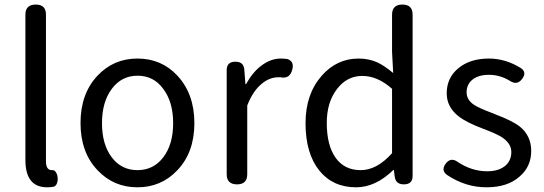

<svg xmlns="http://www.w3.org/2000/svg" viewBox="-20 -797 2352 830"><path d="M183.6 12.7Q89.8 12.7 89.8 -105.5V-733.4Q89.8 -777.3 134.8 -777.3Q178.7 -777.3 178.7 -733.4V-438.5V-99.6Q178.7 -61.5 204.1 -61.5Q205.1 -61.5 206.1 -61.5Q213.9 -62.5 219.7 -55.2Q225.6 -47.9 227.5 -39.1Q231.4 -21.5 227.5 -8.8Q223.6 7.8 210 10.7Q194.3 12.7 183.6 12.7Z M574.2 12.7Q471.7 12.7 402.3 -60.5Q328.1 -137.7 328.1 -265.1Q328.1 -392.6 402.3 -470.7Q471.7 -543.9 574.2 -543.9Q677.7 -543.9 746.1 -470.7Q820.3 -391.6 820.3 -264.6Q820.3 -137.7 746.1 -60.5Q676.8 12.7 574.2 12.7ZM574.2 -61.5Q643.6 -61.5 686 -117.2Q728.5 -172.9 728.5 -264.6Q728.5 -356.4 685.5 -413.1Q644.5 -469.7 574.2 -469.7Q505.9 -469.7 463.4 -413.1Q420.9 -356.4 420.9 -264.6Q420.9 -172.9 462.9 -117.2Q504.9 -61.5 574.2 -61.5Z M1004.9 0Q960 0 960 -43.9V-264.6V-494.1Q960 -530.3 998 -530.3Q1033.2 -530.3 1036.1 -496.1L1041 -433.6H1043.9Q1072.3 -485.4 1110.4 -513.7Q1150.4 -543.9 1194.3 -543.9Q1204.1 -543.9 1221.7 -542Q1252 -532.2 1244.1 -499Q1234.4 -454.1 1192.4 -462.9Q1187.5 -462.9 1182.6 -462.9Q1145.5 -462.9 1112.3 -435.5Q1073.2 -404.3 1048.8 -340.8V-43.9Q1048.8 0 1004.9 0Z M1519.5 12.7Q1418.9 12.7 1360.4 -59.6Q1300.8 -133.8 1300.8 -264.6Q1300.8 -389.6 1370.1 -468.8Q1435.5 -543.9 1530.3 -543.9Q1574.2 -543.9 1611.3 -527.3Q1640.6 -513.7 1679.7 -481.4L1674.8 -573.2V-733.4Q1674.8 -777.3 1719.7 -777.3Q1763.7 -777.3 1763.7 -733.4V-388.7V-36.1Q1763.7 0 1725.6 0Q1691.4 0 1686.5 -32.2L1682.6 -62.5H1680.7Q1603.5 12.7 1519.5 12.7ZM1539.1 -61.5Q1609.4 -61.5 1674.8 -134.8V-273.4V-413.1Q1612.3 -468.8 1545.9 -468.8Q1480.5 -468.8 1437.5 -413.1Q1392.6 -355.5 1392.6 -265.6Q1392.6 -168.9 1430.7 -115.2Q1468.8 -61.5 1539.1 -61.5Z M2083 12.7Q1992.2 12.7 1912.1 -41Q1885.7 -60.5 1906.2 -88.9Q1928.7 -119.1 1959 -96.7Q2019.5 -56.6 2085.9 -56.6Q2136.7 -56.6 2165 -81.1Q2190.4 -103.5 2190.4 -139.6Q2190.4 -175.8 2152.3 -202.1Q2128.9 -217.8 2069.3 -240.2Q1996.1 -267.6 1962.9 -293.9Q1911.1 -334 1911.1 -393.6Q1911.1 -459 1959 -500Q2009.8 -543.9 2093.8 -543.9Q2165 -543.9 2231.4 -502.9Q2258.8 -484.4 2237.3 -456.1Q2215.8 -426.8 2184.6 -447.3Q2141.6 -473.6 2093.8 -473.6Q2046.9 -473.6 2020.5 -451.2Q1997.1 -430.7 1997.1 -397.9Q1997.1 -365.2 2029.3 -343.8Q2049.8 -330.1 2104.5 -309.6Q2111.3 -306.6 2115.2 -305.7L2116.2 -304.7Q2194.3 -275.4 2225.6 -251Q2276.4 -210.9 2276.4 -144.5Q2276.4 -77.1 2226.6 -34.2Q2174.8 12.7 2083 12.7Z"/></svg>

Font: Bpmf GenSen Rounded R
Style: R
Weight: 400
Foundry: But Ko
Version: Version 1.320